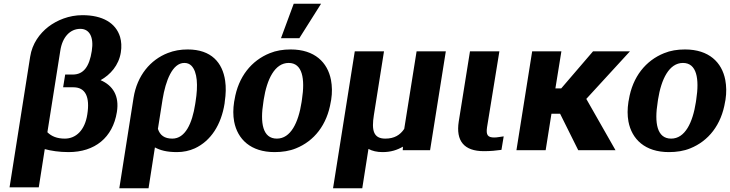

<svg xmlns="http://www.w3.org/2000/svg" viewBox="-20 -802 3897 1025"><path d="M31 198H187L219 -6C252 3 296 10 346 10C486 10 582 -67 604 -204C618 -291 582 -346 517 -374C569 -403 614 -453 625 -522C630 -553 628 -581 621 -605C598 -680 527 -721 420 -721C348 -721 284 -694 238 -659C192 -623 152 -570 141 -499ZM233 -96 302 -532C313 -604 354 -648 409 -648C457 -648 482 -605 470 -530C457 -446 426 -404 368 -404H328L317 -336H372C436 -336 461 -285 446 -191C433 -106 385 -62 326 -62C285 -62 255 -74 233 -96Z M617 203H773L807 -15C835 0 869 10 925 10C959 10 991 3 1020 -10C1106 -50 1161 -136 1179 -250L1180 -260C1186 -300 1187 -337 1182 -371C1168 -467 1109 -538 982 -538C944 -538 909 -532 876 -519C783 -483 712 -399 693 -280ZM823 -114 848 -272C864 -370 900 -466 964 -466C980 -466 992 -461 1002 -451C1034 -418 1038 -346 1024 -259L1022 -246C1006 -143 969 -62 900 -62C858 -62 834 -80 823 -114Z M1230 -259C1224 -220 1224 -186 1230 -153C1248 -59 1318 10 1446 10C1487 10 1526 4 1560 -10C1657 -49 1726 -135 1746 -259L1748 -269C1754 -308 1753 -342 1747 -375C1729 -469 1660 -538 1532 -538C1491 -538 1454 -532 1420 -518C1323 -479 1252 -393 1232 -269ZM1386 -257 1388 -271C1405 -379 1447 -466 1521 -466C1595 -466 1609 -381 1592 -271L1590 -257C1573 -147 1532 -62 1458 -62C1382 -62 1368 -146 1386 -257ZM1480 -598H1578L1694 -782H1548Z M1758 203H1914L1947 -7C1967 4 1993 10 2022 10C2066 10 2100 -1 2131 -19L2130 0H2276L2360 -528H2204L2138 -114C2116 -81 2085 -62 2037 -62C1973 -62 1963 -107 1976 -188L2030 -528H1874Z M2429 -153C2413 -50 2457 5 2563 5C2600 5 2628 2 2657 -2L2669 -74L2641 -70C2634 -69 2627 -68 2619 -68C2584 -68 2574 -81 2580 -122L2646 -528H2489Z M2737 0H2893L2924 -195H2970L3067 0H3266L3110 -274L3343 -528H3146L2976 -330H2945L2977 -528H2821Z M3335 -259C3329 -220 3329 -186 3335 -153C3353 -59 3423 10 3551 10C3592 10 3631 4 3665 -10C3762 -49 3831 -135 3851 -259L3853 -269C3859 -308 3858 -342 3852 -375C3834 -469 3765 -538 3637 -538C3596 -538 3559 -532 3525 -518C3428 -479 3357 -393 3337 -269ZM3491 -257 3493 -271C3510 -379 3552 -466 3626 -466C3700 -466 3714 -381 3697 -271L3695 -257C3678 -147 3637 -62 3563 -62C3487 -62 3473 -146 3491 -257Z"/></svg>

Font: Aerodynamic
Style: BdObl
Weight: 500
Designer: Google
Version: Version 2.000980; 2014